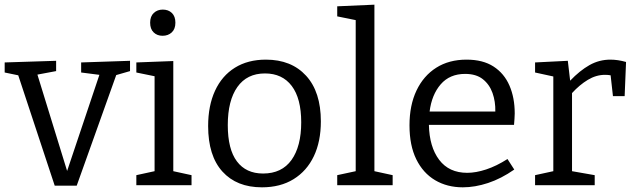

<svg xmlns="http://www.w3.org/2000/svg" viewBox="-25 -792 2712 821"><path d="M322 -525 531 -532V-488L472 -471L303 2H209L53 -470L-5 -482V-525L215 -532V-488L135 -473L262 -61L400 -472L322 -482Z M794 -43V0H558V-43L636 -60V-466L558 -482V-525L716 -531V-60ZM670 -639Q647 -639 632 -653.5Q617 -668 617 -695Q617 -722 632.5 -736.5Q648 -751 671 -751Q695 -751 710 -736.5Q725 -722 725 -695Q725 -668 709.5 -653.5Q694 -639 670 -639Z M1112 -537Q1221 -537 1284 -468Q1347 -399 1347 -273Q1347 -187 1317 -124Q1287 -61 1230.5 -26Q1174 9 1095 9Q987 9 926 -58.5Q865 -126 865 -253Q865 -340 894.5 -404Q924 -468 979.5 -502.5Q1035 -537 1112 -537ZM1108 -478Q1031 -478 990 -420Q949 -362 949 -257Q949 -154 988 -102Q1027 -50 1100 -50Q1180 -50 1221.5 -108Q1263 -166 1263 -269Q1263 -371 1222.5 -424.5Q1182 -478 1108 -478Z M1654 -43V0H1417V-43L1496 -60V-706L1417 -722V-765L1576 -772V-60Z M1954 9Q1887 9 1835.5 -21.5Q1784 -52 1755 -111Q1726 -170 1726 -256Q1726 -342 1756 -405Q1786 -468 1840.5 -502.5Q1895 -537 1970 -537Q2040 -537 2085.5 -507.5Q2131 -478 2153.5 -426Q2176 -374 2176 -307Q2176 -296 2175 -284.5Q2174 -273 2173 -258H1809Q1811 -164 1853 -108.5Q1895 -53 1973 -53Q2010 -53 2054 -67.5Q2098 -82 2145 -112L2174 -67Q2118 -28 2062 -9.5Q2006 9 1954 9ZM1964 -476Q1898 -476 1859.5 -431.5Q1821 -387 1812 -315H2093Q2094 -358 2081 -394.5Q2068 -431 2039.5 -453.5Q2011 -476 1964 -476Z M2263 0V-43L2341 -60V-465L2263 -482V-525L2403 -532L2413 -447Q2454 -490 2495.5 -513.5Q2537 -537 2585 -537Q2617 -537 2652 -527L2646 -381H2596L2586 -470Q2575 -472 2562 -472Q2524 -472 2488.5 -450.5Q2453 -429 2421 -394V-60L2518 -43V0Z"/></svg>

Font: Bitter
Style: Regular
Weight: 400
Designer: Sol Matas, and Bitter project Authors
Foundry: Sol Matas
Version: Version 2.001